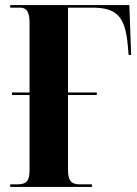

<svg xmlns="http://www.w3.org/2000/svg" viewBox="-20 -734 539 754"><path d="M20 0H341V-10H293C258 -10 247 -27 247 -68V-361H360V-371H247V-704H342C439 -704 472 -669 482 -554L485 -518H495L488 -714H20V-704H59C82 -704 96 -690 96 -646V-371H27V-361H96V-66C96 -23 84 -10 47 -10H20Z"/></svg>

Font: Noto Serif Display ExtraCondensed ExtraBold
Style: Regular
Weight: 800
Width: 2
Designer: Monotype Design Team
Foundry: Monotype Imaging Inc.
Version: Version 2.009